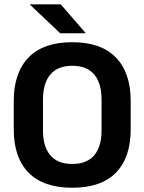

<svg xmlns="http://www.w3.org/2000/svg" viewBox="-20 -846 662 880"><path d="M311 14.5Q178.5 14.5 110.8 -54.8Q43 -124 43 -253V-383Q43 -512.5 110.8 -582.5Q178.5 -652.5 311 -652.5Q443.5 -652.5 511.2 -582.5Q579 -512.5 579 -383V-253Q579 -124 511.5 -54.8Q444 14.5 311 14.5ZM311 -94.5Q378.5 -94.5 412 -134.5Q445.5 -174.5 445.5 -247V-389Q445.5 -464 412 -504.2Q378.5 -544.5 311 -544.5Q244 -544.5 210.5 -504.2Q177 -464 177 -389V-247Q177 -174.5 210.5 -134.5Q244 -94.5 311 -94.5ZM117.5 -826H258.5L372 -695V-693.5H256L117.5 -824.5Z"/></svg>

Font: Anek Devanagari SemiBold
Style: Regular
Weight: 600
Designer: Kailash Malviya (Devanagari) & Yesha Goshar (Latin)
Foundry: Ek Type
Version: Version 1.003